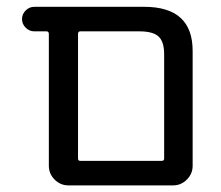

<svg xmlns="http://www.w3.org/2000/svg" viewBox="-20 -567 651 566"><path d="M203.1 -20.5H181.6Q158.2 -20.5 141.1 -37.6Q124 -54.7 124 -78.1V-466.8Q124 -474.6 117.2 -474.6H81.1Q66.4 -474.6 55.7 -485.4Q44.9 -496.1 44.9 -510.7Q44.9 -525.4 55.7 -536.1Q66.4 -546.9 81.1 -546.9H405.3Q547.9 -546.9 547.9 -417V-78.1Q547.9 -54.7 530.8 -37.6Q513.7 -20.5 490.2 -20.5ZM463.9 -407.2Q463.9 -444.3 447.3 -459.5Q430.7 -474.6 390.6 -474.6H216.8Q210 -474.6 210 -466.8V-99.6Q210 -92.8 216.8 -92.8H457Q463.9 -92.8 463.9 -99.6Z"/></svg>

Font: Gen Jyuu Gothic P Regular
Style: Regular
Weight: 400
Designer: [Source Han Sans]
Ryoko NISHIZUKA  (kana & ideographs); Paul D. Hunt (Latin, Greek & Cyrillic); Wenlong ZHANG  (bopomofo
Version: Version 1.002.20150607